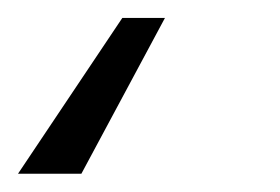

<svg xmlns="http://www.w3.org/2000/svg" viewBox="-39 7 311 213"><path d="M144 26.9 51.3 199.7H-19L96.7 26.9Z"/></svg>

Font: Inter 17pt Light
Style: Italic
Weight: 300
Italic angle: -9.3988°
Version: Version 4.001;git-66647c0bb